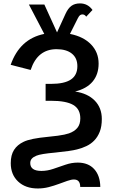

<svg xmlns="http://www.w3.org/2000/svg" viewBox="-20 -888 659 1116"><path d="M155.8 59.6Q155.8 105.5 220.7 105.5Q254.9 105.5 290 93.5Q325.2 81.5 360.8 69.3Q396.5 57.1 431.6 57.1Q493.2 57.1 527.6 95Q562 132.8 563 198.7H446.3Q446.3 155.3 409.7 155.3Q394 155.3 370.6 163.6Q347.2 171.9 321.8 181.2Q294.4 191.4 263.4 199.5Q232.4 207.5 199.7 207.5Q128.4 207.5 85.4 167.2Q42.5 127 42.5 60.5Q42.5 13.2 61.5 -16.6Q80.6 -46.4 116.7 -63.5Q137.2 -73.7 172.6 -80.8Q208 -87.9 259.8 -92.8Q293 -96.2 315.7 -99.1Q338.4 -102.1 353.5 -105.5Q368.7 -108.9 380.9 -112.8Q412.6 -124 429.7 -144.8Q446.8 -165.5 446.8 -199.7Q446.8 -254.4 405.3 -278.3Q363.8 -302.2 275.9 -302.2H245.1V-400.4H275.9Q354.5 -400.4 392.1 -425.8Q429.7 -451.2 429.7 -503.4Q429.7 -550.8 397.7 -576.4Q365.7 -602.1 308.6 -602.1Q253.9 -602.1 216.3 -572.5Q178.7 -543 158.2 -481.4L42 -511.2Q68.4 -586.4 116.9 -631.3Q165.5 -676.3 237.3 -690.9L147.9 -861.8H237.8L311.5 -699.7L360.8 -807.6Q375.5 -839.8 395.3 -854Q415 -868.2 444.8 -868.2Q490.2 -868.2 517.6 -830.1L481 -791Q472.7 -804.2 459 -804.2Q451.2 -804.2 445.1 -799.6Q439 -794.9 432.6 -782.2L386.7 -690.9Q465.3 -675.3 509.3 -629.6Q553.2 -584 553.2 -518.6Q553.2 -455.6 518.6 -414.1Q483.9 -372.6 416.5 -356Q489.7 -345.2 530.8 -303.2Q571.8 -261.2 571.8 -196.3Q571.8 -152.8 559.8 -122.3Q547.9 -91.8 527.3 -70.8Q508.3 -51.3 482.9 -39.1Q457.5 -26.9 427.7 -19.5Q409.2 -14.6 378.4 -10.3Q347.7 -5.9 299.8 -1Q216.8 6.3 191.4 17.1Q174.3 23.9 165 34.2Q155.8 44.4 155.8 59.6Z"/></svg>

Font: Arimo SemiBold
Style: Regular
Weight: 600
Designer: Steve Matteson
Foundry: Monotype Imaging Inc.
Version: Version 1.33